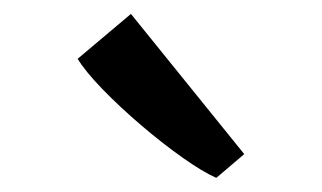

<svg xmlns="http://www.w3.org/2000/svg" viewBox="-20 -897 456 272"><path d="M285.8 -645.3Q266.9 -653.7 238.5 -673.8Q210 -693.9 179.7 -719.8Q149.4 -745.7 125.1 -770.8Q100.8 -795.9 90 -813.7L165.5 -877.3L326 -678.7L286.8 -645.3Z"/></svg>

Font: Merriweather 7pt Light
Style: Regular
Weight: 300
Designer: Eben Sorkin
Foundry: Eben Sorkin
Version: Version 2.200;gftools[0.9.31]